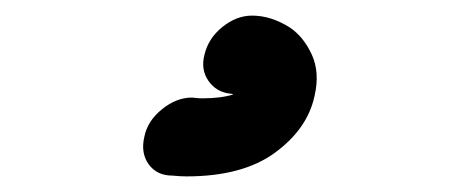

<svg xmlns="http://www.w3.org/2000/svg" viewBox="-20 -79 600 246"><path d="M226 46Q227 46 231 46.5Q235 47 239 47Q263 47 279 42Q277 41 275 41Q257 39 247 24.5Q237 10 242 -9Q247 -30 265 -44.5Q283 -59 303 -59Q327 -59 351 -44Q369 -32 379.5 -9Q390 14 383 44Q374 86 332.5 116.5Q291 147 219 147Q211 147 201 146Q181 146 170.5 131.5Q160 117 165 96Q169 76 187.5 61Q206 46 226 46Z"/></svg>

Font: Brass Mono
Style: Bold Italic
Weight: 700
Italic angle: -13°
Monospace: yes
Version: Version 1.000; ttfautohint (v1.8.3) -l 8 -r 50 -G 200 -x 14 